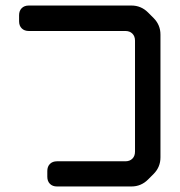

<svg xmlns="http://www.w3.org/2000/svg" viewBox="-20 -569 649 694"><path d="M151 70Q151 86 160.5 95.5Q170 105 186 105H455Q490 105 515 80L535 60Q560 35 560 0V-444Q560 -479 535 -504L515 -524Q490 -549 455 -549H84Q68 -549 58.5 -539.5Q49 -530 49 -514V-492Q49 -476 58.5 -466.5Q68 -457 84 -457H433Q449 -457 458.5 -447.5Q468 -438 468 -422V-21Q468 -5 458.5 4.5Q449 14 433 14H186Q170 14 160.5 23.5Q151 33 151 49Z"/></svg>

Font: WDXL Lubrifont SC
Style: Regular
Weight: 400
Designer: [WDXL Lubrifont] Copyright 2020-2022 (c) NightFurySL2001, Skr-ZERO; [ZCOOL QingKe HuangYou] Copyright 2018-2022 (c) The 
Version: Version 2.001;hotconv 1.1.1;makeotfexe 2.6.0